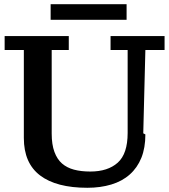

<svg xmlns="http://www.w3.org/2000/svg" viewBox="-20 -876 802 910"><path d="M669 -239Q669 -175 650 -128Q631 -81 595 -49Q559 -17 507.5 -1.5Q456 14 394 14Q247 14 170 -44.5Q93 -103 93 -222V-639H2V-705H306V-639H225V-243Q225 -191 238 -156Q251 -121 274 -101Q297 -81 330.5 -72Q364 -63 408 -63Q491 -63 538 -105Q585 -147 585 -246V-639H504V-705H760V-639H669L659 -244ZM220 -782V-856H580V-782Z"/></svg>

Font: PT Serif Caption
Style: Semibold
Weight: 600
Designer: A.Korolkova, O.Umpeleva, V.Yefimov
Foundry: ParaType Ltd
Version: Version 1.00;May 2, 2020;FontCreator 12.0.0.2544 64-bit